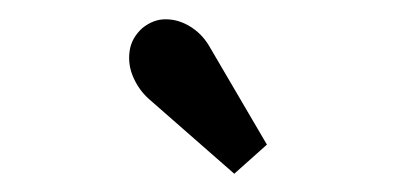

<svg xmlns="http://www.w3.org/2000/svg" viewBox="-20 -608 433 203"><path d="M227.7 -424.3 136.8 -503.9Q126.5 -513.4 120.8 -526.6Q115.1 -539.8 117 -553.7Q118.8 -567.7 130.5 -578.3Q142.3 -587.8 155.5 -587.6Q168.7 -587.5 180.8 -580.1Q192.9 -572.8 200.6 -560.3L262.2 -455.1Z"/></svg>

Font: Parastoo
Style: Regular
Weight: 400
Foundry: Saber Rastikerdar (saber.rastikerdar@gmail.com)
Version: Version 3.000